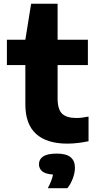

<svg xmlns="http://www.w3.org/2000/svg" viewBox="-20 -760 518 1030"><path d="M341 10.5Q231.5 10.5 173.8 -41.5Q116 -93.5 116 -200V-411H17V-547H116L147 -740H289V-547H451.5V-411H289V-232.5Q289 -173 313.2 -150Q337.5 -127 390 -127Q416.5 -127 455 -134.5V-2.5Q430 3 400 6.8Q370 10.5 341 10.5ZM236.5 249.5Q259 207 264.5 176.5Q223.5 173.5 206.2 158.8Q189 144 189 121Q189 94 212 79Q235 64 285 64Q335.5 64 358.8 83.5Q382 103 382 139Q382 166 371 196.2Q360 226.5 341.5 249.5Z"/></svg>

Font: Encode Sans Exp
Style: Bold
Weight: 700
Width: 7
Designer: Multiple Designers
Foundry: Impallari Type
Version: Version 3.002; ttfautohint (v1.8.3) -l 8 -r 50 -G 200 -x 14 